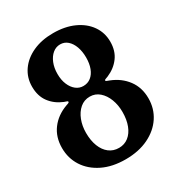

<svg xmlns="http://www.w3.org/2000/svg" viewBox="-180 -883 949 1015"><g transform="rotate(-30 294.0 -375.0)"><path d="M180 -216Q180 -258 193.8 -293.6Q207.5 -329.2 232.8 -350.9Q258 -372.5 292.5 -372.5Q325.8 -372.5 350.5 -350.9Q375.3 -329.2 388.9 -293.6Q402.5 -258 402.5 -216Q402.5 -169 388.9 -133.9Q375.3 -98.8 350.5 -79.4Q325.8 -60 292.5 -60Q258 -60 232.8 -79.4Q207.5 -98.8 193.8 -133.9Q180 -169 180 -216ZM55 -570Q55 -512.7 83.5 -474.5Q112 -436.2 160.7 -416.2Q169.2 -412.8 175.6 -411.1Q182 -409.5 182 -405Q182 -400.5 175.7 -398.4Q169.5 -396.3 162 -393.5Q100.7 -371 65.4 -323.8Q30 -276.5 30 -210Q30 -147.5 62 -97.7Q94 -48 153 -19Q212 10 292.5 10Q373 10 432.6 -19Q492.3 -48 524.9 -97.7Q557.5 -147.5 557.5 -210Q557.5 -275.5 522.3 -322.9Q487 -370.2 427.5 -393.5Q417.8 -397.2 411.9 -399.6Q406 -402 406 -405.2Q406 -409.3 412.4 -411.3Q418.8 -413.3 428.3 -417.3Q475.8 -437.5 504.1 -475.8Q532.5 -514 532.5 -570Q532.5 -625 502.4 -668Q472.3 -711 418.3 -735.5Q364.3 -760 292.5 -760Q222 -760 168.5 -735.5Q115 -711 85 -668Q55 -625 55 -570ZM205 -561.2Q205 -598.2 216.9 -627.4Q228.8 -656.5 249 -673.2Q269.3 -690 295 -690Q320.8 -690 339.8 -673.2Q358.8 -656.5 369.4 -627.4Q380 -598.2 380 -561.2Q380 -524.2 369.4 -496.4Q358.8 -468.5 339.1 -453Q319.5 -437.5 292.5 -437.5Q268 -437.5 248.3 -453Q228.5 -468.5 216.8 -496.4Q205 -524.2 205 -561.2Z"/></g></svg>

Font: Besley
Style: Regular
Weight: 400
Designer: Owen Earl
Foundry: indestructible type*
Version: Version 4.000